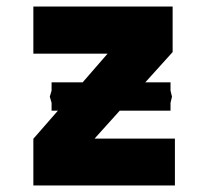

<svg xmlns="http://www.w3.org/2000/svg" viewBox="-20 -570 640 590"><path d="M82.5 -143.5 158 -230H138.5V-254L133 -273L138.5 -291.5V-317H234L310.5 -405H82.5V-550H510.5V-410L426.5 -317H504V-291.5L508.5 -273L504 -254V-230H348L270.5 -144H517.5V0H82.5Z"/></svg>

Font: JuliaMono Black
Style: Regular
Weight: 900
Monospace: yes
Designer: cormullion
Foundry: corm
Version: Version 0.054; ttfautohint (v1.8.4)